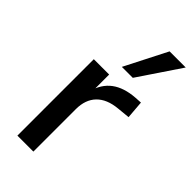

<svg xmlns="http://www.w3.org/2000/svg" viewBox="-238 -811 867 867"><g transform="rotate(45 195.5 -377.5)"><path d="M71 0V-488H169V-371H159Q175 -431 216.5 -462Q258 -493 327 -498L360 -500L367 -414L306 -408Q241 -402 207 -367Q173 -332 173 -271V0ZM185 -553 288 -755H391L255 -553Z"/></g></svg>

Font: Nunito Sans 12pt ExtraLight SemiBold
Style: Regular
Weight: 600
Version: Version 3.101;gftools[0.9.27]